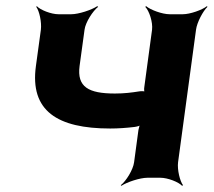

<svg xmlns="http://www.w3.org/2000/svg" viewBox="-20 -574 690 620"><path d="M351 -272C266 -272 228 -293 237 -361L253 -478C256 -502 280 -539 297 -552L294 -554C276 -542 234 -528 210 -528H169C145 -528 110 -542 99 -554L97 -552C107 -539 115 -502 112 -478L96 -361C76 -216 165 -159 336 -159C362 -159 389 -161 414 -164C422 -165 433 -168 436 -171L434 -174C431 -171 428 -160 427 -154L413 -50C410 -26 387 11 370 24L372 26C390 14 432 0 456 0H498C522 0 557 14 568 26L571 24C561 11 552 -26 555 -50L613 -478C616 -502 636 -539 650 -552L648 -554C633 -542 594 -528 570 -528H528C504 -528 466 -542 452 -554L449 -552C462 -539 474 -502 471 -478L446 -293C445 -288 445 -277 448 -274L451 -277C448 -280 436 -280 430 -279C405 -275 381 -272 351 -272Z"/></svg>

Font: Asimov
Style: EdgeWideIt
Weight: 500
Designer: Google
Version: Version 2.000980: 2014